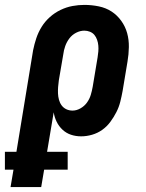

<svg xmlns="http://www.w3.org/2000/svg" viewBox="-77 -548 597 783"><path d="M-34 215 -22 144H-57V71H-10L58 -343Q63 -368 71 -392Q79 -416 92.5 -438Q106 -460 126 -478Q146 -496 170 -507.5Q194 -519 218.5 -523.5Q243 -528 267 -528Q297 -528 326 -522Q355 -516 378 -501Q401 -486 417.5 -463Q434 -440 441.5 -413Q449 -386 448.5 -356Q448 -326 443 -297L423 -177Q419 -155 413.5 -133Q408 -111 397.5 -90.5Q387 -70 373 -51Q359 -32 340 -18.5Q321 -5 298.5 1.5Q276 8 254 8Q232 8 212.5 1.5Q193 -5 178 -19Q163 -33 154 -51.5Q145 -70 142 -90L115 71H199V144H103L91 215ZM219 -97Q235 -97 251 -106Q267 -115 277.5 -129.5Q288 -144 293 -160.5Q298 -177 301 -194L321 -314Q323 -326 324 -338Q325 -350 324 -362Q323 -374 319 -385.5Q315 -397 308 -405.5Q301 -414 290 -418.5Q279 -423 267 -423Q250 -423 233.5 -414.5Q217 -406 206 -391.5Q195 -377 189 -360Q183 -343 181 -326L163 -221Q161 -207 160 -193.5Q159 -180 159.5 -167Q160 -154 163.5 -141Q167 -128 174.5 -118Q182 -108 193.5 -102.5Q205 -97 219 -97Z"/></svg>

Font: Iosevka SS18 Extrabold
Style: Italic
Weight: 800
Italic angle: -9°
Monospace: yes
Designer: Belleve Invis
Foundry: Belleve Invis
Version: Version 25.1.1; ttfautohint (v1.8.4)